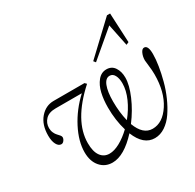

<svg xmlns="http://www.w3.org/2000/svg" viewBox="-154 -865 1059 1043"><g transform="rotate(-30 375.5 -343.0)"><path d="M460.4 -505.9 450.2 -518.6 639.6 -697.3H659.2L668 -512.7L651.4 -505.4L623 -643.6ZM267.1 11.2Q220.7 11.2 191.4 -22.7Q162.1 -56.6 162.1 -113.3Q162.1 -181.2 202.1 -258.8Q242.2 -336.4 309.6 -398.9H145Q103 -398.9 81.8 -377Q60.5 -355 60.5 -323.7Q60.5 -307.6 66.7 -293.9Q72.8 -280.3 80.3 -272.9Q87.9 -265.6 94 -257.8Q100.1 -250 100.1 -244.6Q100.1 -233.9 92.5 -224.1Q85 -214.4 75.7 -214.4Q58.1 -214.4 47.1 -235.4Q36.1 -256.3 36.1 -290.5Q36.1 -358.4 71 -398.9Q106 -439.5 156.2 -439.5H349.6L359.9 -429.2Q202.1 -286.6 202.1 -147.5Q202.1 -94.2 222.2 -66.7Q242.2 -39.1 276.9 -39.1Q306.6 -39.1 342.8 -58.8Q378.9 -78.6 414.1 -112.3Q393.6 -180.7 393.6 -260.3Q393.6 -309.6 403.1 -350.1Q412.6 -390.6 434.8 -417.7Q457 -444.8 489.3 -444.8Q522.5 -444.8 539.8 -418.7Q557.1 -392.6 557.1 -355Q557.1 -308.6 529.3 -243.9Q501.5 -179.2 457 -120.6Q487.3 -39.1 547.4 -39.1Q610.8 -39.1 657 -109.9Q703.1 -180.7 703.1 -290Q703.1 -316.9 699.2 -345.9Q695.3 -375 695.3 -382.3Q695.3 -405.3 704.1 -425Q712.9 -444.8 726.1 -444.8Q751 -444.8 751 -390.6Q751 -357.9 744.4 -316.7Q737.8 -275.4 725.8 -230.2Q713.9 -185.1 694.8 -142.1Q675.8 -99.1 652.3 -64.7Q628.9 -30.3 597.9 -9.5Q566.9 11.2 532.7 11.2Q461.9 11.2 424.8 -81.1Q339.8 11.2 267.1 11.2ZM434.1 -274.9Q434.1 -207 448.2 -149.9Q484.4 -193.8 506.1 -242.9Q527.8 -292 527.8 -335.9Q527.8 -366.7 517.3 -386.2Q506.8 -405.8 487.3 -405.8Q461.4 -405.8 447.8 -370.8Q434.1 -335.9 434.1 -274.9Z"/></g></svg>

Font: Elstob ExtraLight
Style: Italic
Weight: 200
Italic angle: -20°
Designer: Peter S. Baker
Version: Version 1.015